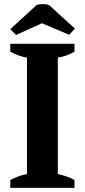

<svg xmlns="http://www.w3.org/2000/svg" viewBox="-20 -913 412 933"><path d="M342 0H30V-38Q70 -60 111 -67V-633Q91 -636 69 -644Q47 -652 30 -662V-700H342V-662Q324 -651 302.5 -643.5Q281 -636 261 -633V-67Q281 -63 302.5 -56Q324 -49 342 -38ZM58 -743 30 -771 157 -888Q167 -893 188 -893Q209 -893 219 -888L344 -774L316 -744L184 -800Z"/></svg>

Font: PTSerif
Style: Bold
Weight: 700
Designer: A.Korolkova, O.Umpeleva, V.Yefimov
Foundry: ParaType Ltd
Version: Version 1.000W OFL; ttfautohint (v1.2) -l 8 -r 50 -G 200 -x 